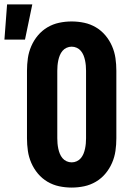

<svg xmlns="http://www.w3.org/2000/svg" viewBox="-74 -840 594 868"><path d="M250 8Q221 8 193 2Q165 -4 140.5 -18.5Q116 -33 97.5 -55Q79 -77 67.5 -103.5Q56 -130 52 -158Q48 -186 48 -215V-520Q48 -549 52 -577Q56 -605 67.5 -631.5Q79 -658 97.5 -680Q116 -702 140.5 -716.5Q165 -731 193 -737Q221 -743 250 -743Q279 -743 307 -737Q335 -731 359.5 -716.5Q384 -702 402.5 -680Q421 -658 432.5 -631.5Q444 -605 448 -577Q452 -549 452 -520V-215Q452 -186 448 -158Q444 -130 432.5 -103.5Q421 -77 402.5 -55Q384 -33 359.5 -18.5Q335 -4 307 2Q279 8 250 8ZM250 -106Q262 -106 273 -111Q284 -116 291.5 -125Q299 -134 303.5 -145Q308 -156 310.5 -168Q313 -180 314 -191.5Q315 -203 315 -215V-520Q315 -532 314 -543.5Q313 -555 310.5 -567Q308 -579 303.5 -590Q299 -601 291.5 -610Q284 -619 273 -624Q262 -629 250 -629Q238 -629 227 -624Q216 -619 208.5 -610Q201 -601 196.5 -590Q192 -579 189.5 -567Q187 -555 186 -543.5Q185 -532 185 -520V-215Q185 -203 186 -191.5Q187 -180 189.5 -168Q192 -156 196.5 -145Q201 -134 208.5 -125Q216 -116 227 -111Q238 -106 250 -106ZM-54 -661 -42 -820H72L39 -661Z"/></svg>

Font: Iosevka Heavy
Style: Regular
Weight: 900
Monospace: yes
Designer: Belleve Invis
Foundry: Belleve Invis
Version: Version 32.5.0; ttfautohint (v1.8.4)